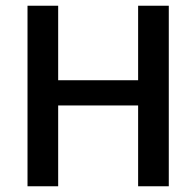

<svg xmlns="http://www.w3.org/2000/svg" viewBox="-20 -650 685 670"><path d="M76 0V-630H183V-370H462V-630H569V0H462V-282H183V0Z"/></svg>

Font: Mukta Medium
Style: Regular
Weight: 500
Designer: Girish Dalvi and Yashodeep Gholap
Foundry: Ek Type
Version: Version 2.538;PS 1.002;hotconv 16.6.51;makeotf.lib2.5.65220;